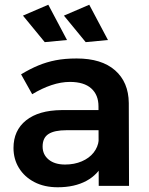

<svg xmlns="http://www.w3.org/2000/svg" viewBox="-20 -785 630 811"><path d="M261 -235Q210 -235 185 -219Q160 -203 160 -166Q160 -132 185.5 -111Q211 -90 255 -90Q294 -90 325.5 -103.5Q357 -117 375.5 -140.5Q394 -164 397 -193L419 -100Q395 -48 345 -21Q295 6 224 6Q167 6 125 -16Q83 -38 60 -75.5Q37 -113 37 -160Q37 -234 90 -276.5Q143 -319 240 -320H411V-235ZM396 -336Q396 -384 365.5 -411.5Q335 -439 275 -439Q238 -439 197.5 -425.5Q157 -412 116 -387L69 -471Q107 -494 142 -508.5Q177 -523 215.5 -530.5Q254 -538 304 -538Q409 -538 466 -488Q523 -438 524 -350L525 0H397ZM357 -765 436 -616 342 -607 250 -719ZM184 -765 263 -616 169 -607 77 -719Z"/></svg>

Font: Alexandria Medium
Style: Regular
Weight: 500
Designer: Mohamed Gaber
Foundry: Kief Type Foundry
Version: Version 5.100